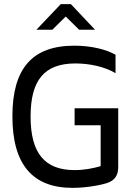

<svg xmlns="http://www.w3.org/2000/svg" viewBox="-20 -900 640 929"><path d="M539 -546V-635C496 -660 423 -679 340 -679C136 -679 40 -569 40 -337C40 -105 137 9 331 9C404 9 481 -7 505 -17C533 -28 552 -50 552 -91V-376H341V-294H467V-96C429 -85 386 -77 341 -77C197 -77 128 -158 128 -336C128 -514 196 -593 345 -593C414 -593 487 -577 539 -546ZM156 -756H233L298 -820L363 -756H440L323 -880H274Z"/></svg>

Font: LT Wave Mono
Style: Regular
Weight: 400
Designer: Daniel Lyons
Version: Version 2.5 (Glyphs App)